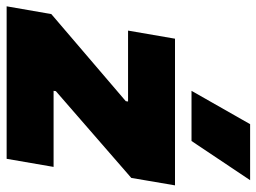

<svg xmlns="http://www.w3.org/2000/svg" viewBox="-148 -672 792 593"><g transform="rotate(90 248.5 -376.0)"><path d="M-28 0H443L468 -145H233L234 -152L502 -385L525 -520H72L47 -375H266L265 -368L-4 -138ZM388 -571 509 -752H336L233 -571Z"/></g></svg>

Font: Fixel Display 20240404 Black
Style: Italic
Weight: 900
Italic angle: -10°
Designer: AlfaBravo + MacPaw
Foundry: Kyrylo Tkachov, Marchela Mozhyna, Serhii Makarenko, Maria Weinstein, Zakhar Kryvoshyya
Version: Version 1.211;Glyphs 3.2 (3225)